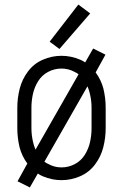

<svg xmlns="http://www.w3.org/2000/svg" viewBox="-20 -783 540 843"><path d="M111 40 57 13 100 -65Q76 -98 66 -136Q56 -178 56 -220V-310Q56 -352 66.5 -393.5Q77 -435 103 -469.5Q129 -504 168.5 -521Q208 -538 250 -538Q292 -538 332 -521Q344 -516 354 -509L389 -570L443 -543L400 -465Q424 -432 434 -394Q444 -352 444 -310V-220Q444 -178 433.5 -136.5Q423 -95 397 -60.5Q371 -26 331.5 -9Q292 8 250 8Q208 8 168 -9Q156 -14 146 -21ZM250 -48Q281 -48 308.5 -62.5Q336 -77 352.5 -103.5Q369 -130 375.5 -160Q382 -190 382 -220V-310Q382 -340 375 -370Q371 -388 364 -404L175 -73Q183 -67 192 -63Q219 -48 250 -48ZM136 -126 325 -457Q317 -463 308 -467Q281 -482 250 -482Q219 -482 191.5 -467.5Q164 -453 147.5 -426.5Q131 -400 124.5 -370Q118 -340 118 -310V-220Q118 -190 125 -160Q129 -142 136 -126ZM241 -568 198 -600 324 -763 376 -724Z"/></svg>

Font: Iosevka SS01 Light
Style: Regular
Weight: 300
Monospace: yes
Designer: Belleve Invis
Foundry: Belleve Invis
Version: 2.3.3; ttfautohint (v1.8.3)